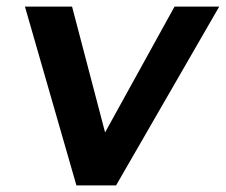

<svg xmlns="http://www.w3.org/2000/svg" viewBox="-20 -559 681 579"><path d="M330.1 0 641.1 -539.1H506.3L296.9 -159.7L197.3 -539.1H55.2L210.4 0Z"/></svg>

Font: Winston SemiBold
Style: Italic
Weight: 600
Italic angle: -8.13011°
Designer: Vernon Adams, Kim Jin-seong, David Berlow, Cristiano Sobral
Foundry: The Winston Project Authors
Version: Version 3.004